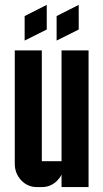

<svg xmlns="http://www.w3.org/2000/svg" viewBox="-20 -760 420 780"><path d="M210 -694.8 299.8 -740.2V-640.1L210 -595.2ZM80.1 -694.8 169.9 -740.2V-640.1L80.1 -595.2ZM230 -555.2H339.8V0H230V-50.8Q224.1 -38.1 213.4 -27.3Q187.5 0 149.9 0H129.9Q92.3 0 66.4 -27.3Q40 -55.2 40 -95.2V-555.2H149.9V-105H230Z"/></svg>

Font: Horta
Style: Regular
Weight: 600
Width: 3
Version: Version 0.11